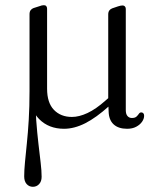

<svg xmlns="http://www.w3.org/2000/svg" viewBox="-20 -484 609 738"><path d="M93.5 -134.5H115.5Q115.5 -72.5 119.2 -22Q123 28.5 127.8 69Q132.5 109.5 136.2 140.8Q140 172 140 195.5Q140 213.5 130.2 223.8Q120.5 234 106.5 234Q92 234 82.5 223.5Q73 213 73 194Q73 171 76 139.5Q79 108 83.2 67.2Q87.5 26.5 90.5 -23.8Q93.5 -74 93.5 -134.5ZM409 -118 426 -100 399.5 -76.5Q349.5 -31.5 307.5 -10.2Q265.5 11 226 11Q167.5 11 130.5 -26.2Q93.5 -63.5 93.5 -127.5V-429.5Q93.5 -439 97.8 -444.8Q102 -450.5 109 -453L131 -460Q137 -462.5 141 -463.2Q145 -464 149 -464Q155 -464 158 -460.2Q161 -456.5 161 -450.5V-143Q161 -89 187.2 -61.8Q213.5 -34.5 256.5 -34.5Q284 -34.5 316.2 -49.5Q348.5 -64.5 385.5 -97.5ZM468.5 11Q435 11 416.5 -6.2Q398 -23.5 397.5 -57L396 -91V-428.5Q396 -438 400.2 -443.8Q404.5 -449.5 411.5 -452L433.5 -459.5Q439.5 -461.5 443.5 -462.2Q447.5 -463 451.5 -463Q457 -463 460.2 -459.2Q463.5 -455.5 463.5 -450V-60.5Q463.5 -45.5 470 -38Q476.5 -30.5 487 -30.5Q499 -30.5 504.8 -36Q510.5 -41.5 514 -46.8Q517.5 -52 523 -52Q527.5 -52 530.8 -48.8Q534 -45.5 534 -39Q534 -27.5 526 -16Q518 -4.5 503.5 3.2Q489 11 468.5 11Z"/></svg>

Font: Fraunces 48pt Soft Wonky Light
Style: Regular
Weight: 300
Version: Version 1.000;[b76b70a41]